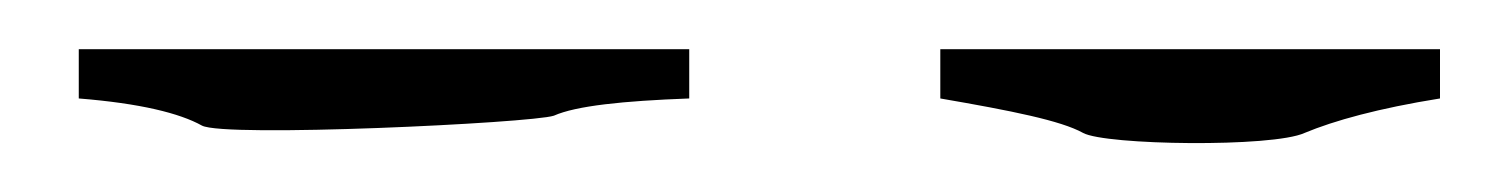

<svg xmlns="http://www.w3.org/2000/svg" viewBox="-20 -550 606 78"><path d="M420 -496C429 -491 497 -490 510 -496C522 -501 540 -506 565 -510C565 -510 565 -530 565 -530C565 -530 362 -530 362 -530C362 -530 362 -510 362 -510C362 -510 362 -510 362 -510C391 -505 411 -501 420 -496ZM62 -499C71 -494 196 -500 205 -503C214 -507 233 -509 260 -510C260 -510 260 -530 260 -530C260 -530 12 -530 12 -530C12 -530 12 -510 12 -510C12 -510 12 -510 12 -510C37 -508 53 -504 62 -499Z"/></svg>

Font: Only Serifs
Style: Regular
Weight: 500
Designer: Matt LaGrandeur
Version: Version 0.001